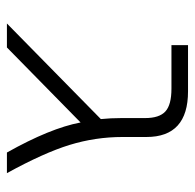

<svg xmlns="http://www.w3.org/2000/svg" viewBox="-24 -538 563 555"><g transform="rotate(90 257.5 -260.5)"><path d="M376 -333Q376 -254.9 398.9 -180.2Q421.9 -105.5 480.5 1H420.9Q350.6 -124 334 -211.9L117.2 1H47.9L324.2 -270.5Q321.3 -298.8 321.3 -330.1V-398.4Q321.3 -439.5 302.2 -457Q283.2 -474.6 236.3 -474.6H110.4V-522.5H244.1Q376 -522.5 376 -402.3Z"/></g></svg>

Font: Gen Shin Gothic Light
Style: Regular
Weight: 200
Designer: [Source Han Sans]
Ryoko NISHIZUKA  (kana & ideographs); Paul D. Hunt (Latin, Greek & Cyrillic); Wenlong ZHANG  (bopomofo
Version: Version 1.002.20150607